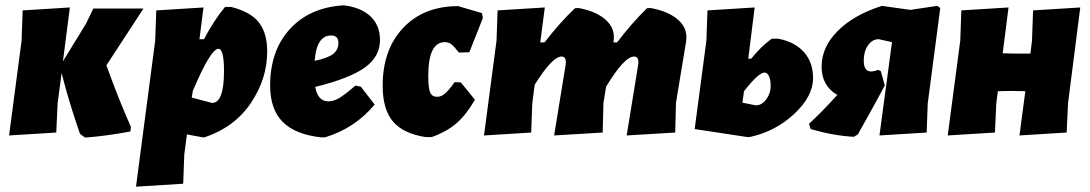

<svg xmlns="http://www.w3.org/2000/svg" viewBox="-20 -504 4086 720"><path d="M14 4 61 -352 65 -465 242 -476 216 -274 303 -416 330 -472H518L379 -259Q425 -131 471 -28L469 -11Q379 6 299 12L280 -2Q240 -116 211 -230L196 -116L191 -7Z M743 -476 728 -357H745Q782 -428 824 -478H847Q921 -459 951.5 -419Q982 -379 982 -311Q982 -209 921 -118Q860 -27 747 11H740L681 0L671 76L667 185L490 196L562 -352L566 -465ZM799 -321Q770 -321 703 -163L699 -138L775 -118Q820 -118 820 -238Q820 -321 799 -321Z M1385 -112Q1311 -23 1199 11H1183Q1086 0 1039.5 -47.5Q993 -95 993 -183Q993 -314 1067 -395Q1141 -476 1268 -484L1284 -482Q1343 -471 1374 -438Q1405 -405 1405 -354Q1405 -292 1348.5 -251Q1292 -210 1162 -178Q1172 -124 1211 -124Q1231 -124 1251.5 -136Q1272 -148 1313 -183L1333 -179ZM1222 -371Q1167 -371 1160 -276Q1209 -286 1229 -301.5Q1249 -317 1249 -343Q1249 -371 1222 -371Z M1698 -481 1787 -455 1791 -437 1740 -308 1701 -307Q1682 -331 1672 -338.5Q1662 -346 1648 -346Q1586 -346 1586 -219Q1586 -174 1593 -157.5Q1600 -141 1619 -141Q1634 -141 1648 -152.5Q1662 -164 1685 -196L1708 -195L1761 -130Q1728 -73 1691.5 -41.5Q1655 -10 1599 10H1576Q1492 -3 1453.5 -48.5Q1415 -94 1415 -183Q1415 -318 1492 -399.5Q1569 -481 1698 -481Z M2023 -476 2006 -345H2022Q2079 -419 2136 -473L2149 -474Q2211 -463 2247 -433.5Q2283 -404 2282 -363L2281 -349L2280 -345H2294Q2347 -415 2406 -473L2419 -474Q2482 -463 2518.5 -433.5Q2555 -404 2554 -363L2553 -349L2515 -119L2512 -7L2330 4L2373 -260L2374 -270Q2374 -292 2358 -292Q2321 -292 2253 -179L2243 -119L2240 -7L2058 4L2101 -260L2102 -270Q2102 -292 2086 -292Q2051 -292 1985 -186L1976 -116L1972 -7L1795 4L1842 -352L1846 -465Z M2585 -20 2629 -352 2633 -465 2810 -476 2786 -284H2797Q2834 -330 2874 -359H2897Q2959 -348 2994 -309.5Q3029 -271 3029 -211Q3029 -143 2958.5 -77Q2888 -11 2791 10H2783ZM2847 -232Q2825 -232 2770 -162L2764 -119L2814 -109Q2837 -109 2853.5 -131.5Q2870 -154 2870 -181Q2870 -205 2863.5 -218.5Q2857 -232 2847 -232Z M3182 9Q3106 5 3020 -20L3014 -40Q3060 -82 3120 -148Q3061 -182 3061 -254Q3061 -327 3121 -387.5Q3181 -448 3287 -482L3394 -467L3495 -482L3506 -474L3459 -116L3455 -7L3278 4L3325 -346L3275 -357Q3251 -357 3235 -334Q3219 -311 3219 -277Q3219 -220 3273 -242L3283 -237L3298 -184Q3282 -153 3248 -91.5Q3214 -30 3197 0Z M3762 -476 3740 -304 3799 -303H3844L3850 -352L3854 -465L4031 -476L3985 -116L3980 -7L3803 4L3825 -162L3772 -163L3722 -162L3716 -116L3711 -7L3534 4L3581 -352L3585 -465Z"/></svg>

Font: Alegreya Sans SC Black
Style: Italic
Weight: 900
Italic angle: -7°
Designer: Juan Pablo del Peral
Foundry: Huerta Tipografica
Version: Version 2.007